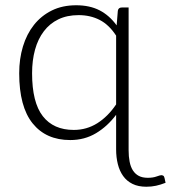

<svg xmlns="http://www.w3.org/2000/svg" viewBox="-20 -526 650 730"><path d="M421.5 -390.5Q394.5 -432 359 -450.2Q323.5 -468.5 279 -468.5Q235 -468.5 202 -452.5Q169 -436.5 146.8 -407.2Q124.5 -378 113.2 -337.2Q102 -296.5 102 -247.5Q102 -136.5 142.8 -84.2Q183.5 -32 260.5 -32Q309.5 -32 350 -57.5Q390.5 -83 421.5 -129ZM609.5 169Q590.5 176.5 573.2 180.2Q556 184 536.5 184Q505.5 184 483.8 173.2Q462 162.5 448.2 143.2Q434.5 124 428 98Q421.5 72 421.5 42V-89.5Q388.5 -45.5 345 -19.5Q301.5 6.5 247 6.5Q155 6.5 104 -57Q53 -120.5 53 -247.5Q53 -302 67.2 -349.2Q81.5 -396.5 109 -431.2Q136.5 -466 176.8 -486Q217 -506 269.5 -506Q321 -506 358.5 -486.8Q396 -467.5 423.5 -429.5L428 -485Q430 -497.5 443 -497.5H469V45Q469 69 472.8 88.5Q476.5 108 485.2 121.8Q494 135.5 507.8 142.8Q521.5 150 542 150Q561.5 150 575.2 145Q589 140 593.5 140Q596.5 140 600.2 141.8Q604 143.5 605.5 150.5Z"/></svg>

Font: Lato 2
Style: Regular
Weight: 300
Designer: Lukasz Dziedzic with Adam Twardoch and Botio Nikoltchev
Foundry: tyPoland Lukasz Dziedzic
Version: Version 2.015; 2015-08-06; http://www.latofonts.com/